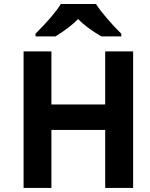

<svg xmlns="http://www.w3.org/2000/svg" viewBox="-20 -930 741 950"><path d="M638.7 0H500.5V-287.1H234.4V0H96.7V-675.8H234.4V-413.1H500.5V-675.8H638.7ZM580.1 -750H481Q404.3 -795.4 366.7 -835.9Q328.6 -796.4 254.9 -750H155.8V-763.2Q248 -855.5 280.8 -910.2H455.1Q470.2 -884.8 507.6 -841.1Q544.9 -797.4 580.1 -763.2Z"/></svg>

Font: Cadman
Style: Bold
Weight: 700
Designer: Paul James MIller
Foundry: High-Logic / Made with FontCreator
Version: Version 2.114;March 28, 2021;FontCreator 13.0.0.2683 64-bit